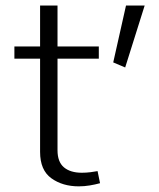

<svg xmlns="http://www.w3.org/2000/svg" viewBox="-20 -658 566 683"><path d="M428.2 -638.2H494.6L425.3 -418L382.8 -436ZM327.1 -49.3 335.9 -6.3Q318.4 -1.5 299.1 1.7Q279.8 4.9 260.3 4.9Q202.6 4.9 162.6 -23.9Q122.6 -52.7 122.6 -117.7V-449.2H31.2V-492.7H122.6V-638.2H184.6V-492.7H331.5V-449.2H184.6V-123.5Q184.6 -82 207.5 -62.7Q230.5 -43.5 271 -43.5Q286.1 -43.5 301.8 -45.4Q317.4 -47.4 327.1 -49.3Z"/></svg>

Font: Estedad-FD Light
Style: Regular
Weight: 300
Designer: Amin Abedi
Version: Version 7.3